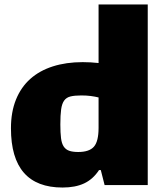

<svg xmlns="http://www.w3.org/2000/svg" viewBox="-20 -828 734 859"><path d="M260 11Q29 11 29 -254Q29 -327 51.5 -382.5Q74 -438 115.5 -475Q157 -512 216.5 -531Q276 -550 350 -550Q368 -550 385.5 -549Q403 -548 421 -546V-808H641V0H448L431 -67H423Q396 -26 356.5 -7.5Q317 11 260 11ZM330 -148Q379 -148 400 -171.5Q421 -195 421 -256V-392Q405 -396 386 -398.5Q367 -401 344 -401Q314 -401 295.5 -396.5Q277 -392 267 -378Q257 -364 253.5 -338.5Q250 -313 250 -271Q250 -234 253 -210Q256 -186 265 -172.5Q274 -159 289.5 -153.5Q305 -148 330 -148Z"/></svg>

Font: Encode Sans Normal
Style: Black
Weight: 900
Designer: Pablo Impallari, Andres Torresi
Foundry: Pablo Impallari, Andres Torresi
Version: Version 1.000; ttfautohint (v1.00) -l 8 -r 50 -G 200 -x 14 -